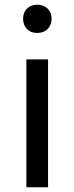

<svg xmlns="http://www.w3.org/2000/svg" viewBox="-20 -795 315 815"><path d="M92 0H184V-543H92ZM138 -655C174 -655 199 -679 199 -716C199 -751 174 -775 138 -775C102 -775 78 -751 78 -716C78 -679 102 -655 138 -655Z"/></svg>

Font: Noto Sans CJK HK
Style: Regular
Weight: 400
Designer: Ryoko NISHIZUKA 西塚涼子 (kana, bopomofo & ideographs); Paul D. Hunt (Latin, Greek & Cyrillic); Sandoll Communications 산돌커뮤니
Foundry: Adobe
Version: Version 2.004;hotconv 1.0.118;makeotfexe 2.5.65603